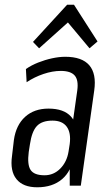

<svg xmlns="http://www.w3.org/2000/svg" viewBox="-20 -788 468 815"><path d="M276 -178 308 -404Q314 -448 297 -467.5Q280 -487 238 -487Q203 -487 164.5 -474Q126 -461 93 -439L90 -495Q113 -511 142 -522.5Q171 -534 201 -540.5Q231 -547 257 -547Q328 -547 359 -511Q390 -475 380 -404L323 0H276ZM138 7Q78 7 50 -27.5Q22 -62 31 -126L39 -194Q48 -257 86.5 -292Q125 -327 186 -327Q251 -327 281.5 -293Q312 -259 303 -195L293 -127Q284 -62 243.5 -27.5Q203 7 138 7ZM169 -44Q208 -44 236 -72.5Q264 -101 271 -145L276 -177Q282 -225 263 -250.5Q244 -276 203 -276Q158 -276 136.5 -253Q115 -230 107 -175L102 -143Q95 -89 110 -66.5Q125 -44 169 -44ZM120 -610 265 -768H294L394 -612L360 -583L258 -705H282L146 -583Z"/></svg>

Font: Pathway Extreme Condensed Light
Style: Italic
Weight: 300
Width: 3
Italic angle: -8°
Version: Version 1.001;gftools[0.9.26]